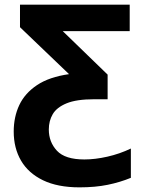

<svg xmlns="http://www.w3.org/2000/svg" viewBox="-20 -566 621 826"><path d="M322 240Q228 240 165 209.5Q102 179 70.5 125Q39 71 39 0Q39 -63 63 -114Q87 -165 139.5 -200Q192 -235 277 -247L66 -449V-546H538V-432H250L443 -245V-139H385Q309 -139 266.5 -121.5Q224 -104 207 -75Q190 -46 190 -9Q190 45 225 82.5Q260 120 343 120Q389 120 442 108Q495 96 543 73V199Q497 218 443.5 229Q390 240 322 240Z"/></svg>

Font: Noto Sans IKEA
Style: Bold
Weight: 600
Designer: Monotype Design Team
Foundry: Monotype Imaging Inc.
Version: Version 2.001